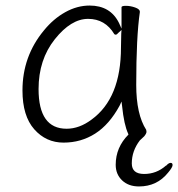

<svg xmlns="http://www.w3.org/2000/svg" viewBox="-20 -501 642 692"><path d="M481 171Q443 171 420 149Q397 127 397 93Q397 30 443 -16L442 -19Q427 -51 420 -119L418 -135L411 -120Q374 -52 323 -19.5Q272 13 209 13Q146 13 103.5 -35Q61 -83 61 -175Q61 -298 138 -391Q172 -433 215 -457Q258 -481 303 -481Q378 -481 409 -418L418 -398V-475Q418 -480 434 -480Q450 -480 467 -474Q484 -468 484 -459V-457Q471 -368 471 -195Q471 -89 507 -33Q508 -29 508 -26Q508 -20 500 -10L484 5Q455 43 455 88Q455 126 499.5 126Q544 126 578 96H579Q588 86 595 86Q602 86 602 94Q602 102 586 121Q546 171 481 171ZM220 -37Q266 -37 310 -70Q416 -147 416 -330Q416 -355 417 -380L418 -393L408 -384Q401 -376 397.5 -376Q394 -376 392 -378Q359 -433 297.5 -433Q236 -433 177.5 -359.5Q119 -286 119 -180Q119 -37 220 -37Z"/></svg>

Font: LXGW WenKai TC Light
Style: Regular
Weight: 300
Designer: LXGW / Fontworks Inc.
Foundry: LXGW / Fontworks Inc.
Version: Version 1.330